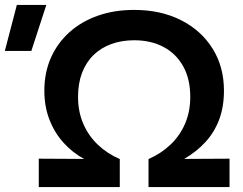

<svg xmlns="http://www.w3.org/2000/svg" viewBox="-124 -755 979 775"><path d="M32.5 0V-114.5L215.5 -113.5Q169 -138.5 132.8 -178.5Q96.5 -218.5 75.8 -271.5Q55 -324.5 55 -389Q55 -461.5 81.2 -521.2Q107.5 -581 155.8 -624.5Q204 -668 270.5 -691.5Q337 -715 417.5 -715Q524.5 -715 606.2 -673.8Q688 -632.5 734 -559Q780 -485.5 780 -389Q780 -324.5 761 -273.2Q742 -222 706 -182.5Q670 -143 619.5 -113.5L802.5 -114.5V0H475.5V-113Q526 -135 564 -171Q602 -207 623 -255.8Q644 -304.5 644 -364Q644 -436.5 615.2 -487.8Q586.5 -539 535.5 -565.8Q484.5 -592.5 417.5 -592.5Q367 -592.5 325.2 -577.2Q283.5 -562 253.5 -532.8Q223.5 -503.5 207.2 -461Q191 -418.5 191 -364Q191 -304.5 212 -255.8Q233 -207 270.8 -171Q308.5 -135 359.5 -113V0ZM-104.5 -549.5 -56 -735H63L2.5 -549.5Z"/></svg>

Font: Geologica EX Med
Style: Regular
Weight: 500
Designer: Sindre Bremnes, Frode Helland
Foundry: Monokrom Skriftforlag AS
Version: Version 1.010;gftools[0.9.28]